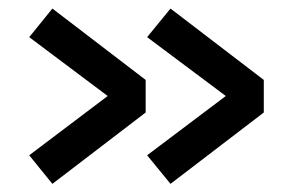

<svg xmlns="http://www.w3.org/2000/svg" viewBox="-20 -524 690 460"><path d="M388.5 -83.5 332.5 -152 521 -294 332.5 -435 388.5 -503.5 612 -332.5V-254.5ZM105.5 -83.5 50 -152 238 -294 50 -435 105.5 -503.5 329 -332.5V-254.5Z"/></svg>

Font: Trispace SemiBold
Style: Regular
Weight: 600
Designer: Tyler Finck
Foundry: Etcetera Type Company
Version: Version 1.210; ttfautohint (v1.8.3)